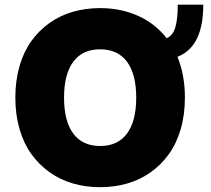

<svg xmlns="http://www.w3.org/2000/svg" viewBox="-20 -771 879 801"><path d="M721.6 -751.4H828.1Q828.1 -575.3 720.2 -534.1Q751.4 -458.8 751.4 -363.6Q751.4 -292.3 733.7 -231.7Q715.9 -171.2 683.8 -127Q651.6 -82.7 607.6 -51.7Q563.6 -20.6 510.3 -5.3Q457 9.9 397.7 9.9Q338.1 9.9 284.6 -5.5Q231.2 -21 187.1 -52.2Q143.1 -83.5 111.2 -127.7Q79.2 -171.9 61.6 -232.2Q44 -292.6 44 -363.6Q44 -435 61.6 -495.6Q79.2 -556.1 111.2 -600.3Q143.1 -644.5 187.1 -675.6Q231.2 -706.7 284.4 -721.9Q337.7 -737.2 397.7 -737.2Q483.7 -737.2 555.6 -705.1Q627.5 -672.9 675.4 -611.5Q701.7 -623.2 711.6 -657.3Q721.6 -691.4 721.6 -751.4ZM509.8 -213.8Q548.3 -265.6 548.3 -363.6Q548.3 -461.6 509.8 -513.5Q471.2 -565.3 397.7 -565.3Q324.2 -565.3 285.7 -513.5Q247.2 -461.6 247.2 -363.6Q247.2 -265.6 285.7 -213.8Q324.2 -161.9 397.7 -161.9Q471.2 -161.9 509.8 -213.8Z"/></svg>

Font: Karasuma Gothic
Style: Black
Weight: 900
Designer: Rasmus Andersson / Ryoko Nishizuka
Foundry: Genbu
Version: Version 1.00